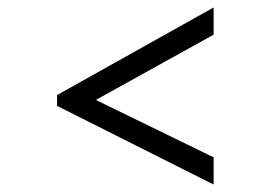

<svg xmlns="http://www.w3.org/2000/svg" viewBox="-20 -557 724 515"><path d="M553 -62 133 -273V-302L553 -537V-464L239 -290V-288L553 -135Z"/></svg>

Font: Ekushey Ghorautra
Style: Regular
Weight: 400
Designer: Al Mamun Sumon
Foundry: Al Mamun Sumon
Version: Version 1.0